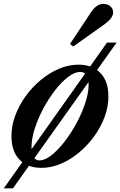

<svg xmlns="http://www.w3.org/2000/svg" viewBox="-32 -876 636 1014"><path d="M355 -630.5 337.5 -643.5 447.5 -809.5Q477.5 -855.5 513.5 -855.5Q536 -855.5 550.8 -842.8Q565.5 -830 565.5 -811Q565.5 -795 553.5 -779Q541.5 -763 512.5 -742.5ZM-12 118.5 86 -19.5Q28.5 -63.5 28.5 -157.5Q28.5 -211.5 48.5 -265.5Q68.5 -319.5 103.5 -368Q138.5 -416.5 183.8 -454Q229 -491.5 279.8 -513Q330.5 -534.5 382 -534.5Q416 -534.5 444 -525L533 -651H584L480.5 -506Q540.5 -462.5 540.5 -367.5Q540.5 -313 520.5 -258.8Q500.5 -204.5 465.5 -156.2Q430.5 -108 385.2 -70.2Q340 -32.5 289 -11Q238 10.5 186.5 10.5Q150 10.5 121 -0.5L36.5 118.5ZM134.5 -99Q134.5 -93.5 135 -88.5L417.5 -487.5Q407 -496 391 -496Q362 -496 327.8 -469.8Q293.5 -443.5 259.5 -400Q225.5 -356.5 197.2 -303.8Q169 -251 151.8 -197.5Q134.5 -144 134.5 -99ZM177.5 -29Q205 -29 239.5 -56Q274 -83 308.5 -127.5Q343 -172 371.8 -225Q400.5 -278 418.2 -331.5Q436 -385 436 -428.5Q436 -436 435.5 -442.5L149.5 -40.5Q159.5 -29 177.5 -29Z"/></svg>

Font: Libre Caslon Text Medium Italic
Style: Regular
Weight: 500
Italic angle: -22.583°
Designer: Pablo Impallari, Rodrigo Fuenzalida, Katja Schimmel
Foundry: Pablo Impallari, Rodrigo Fuenzalida
Version: Version 2.000